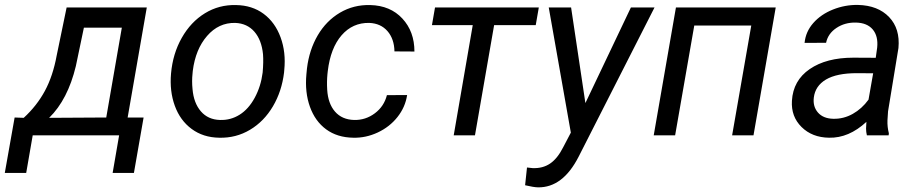

<svg xmlns="http://www.w3.org/2000/svg" viewBox="-76 -559 3795 793"><path d="M22 -72.3Q76.2 -122.1 109.4 -183.6Q142.6 -245.1 158.2 -330.1L199.2 -528.3H530.3L451.2 -73.7H517.1L477.1 155.3H389.2L416 0H59.1L32.2 155.3H-56.2L-15.6 -73.7ZM127 -72.3 362.8 -73.7 427.2 -444.8H270.5L237.3 -286.1Q204.1 -147.9 127 -72.3Z M624 0ZM898.9 -538.1Q965.3 -537.1 1012.7 -502Q1060.1 -466.8 1082.8 -405Q1105.5 -343.3 1098.1 -270L1097.2 -259.3Q1087.9 -182.1 1051.3 -119.9Q1014.6 -57.6 956.5 -22.9Q898.4 11.7 829.1 9.8Q763.2 8.8 715.6 -26.4Q668 -61.5 646 -122.1Q624 -182.6 630.4 -255.4Q637.7 -337.4 674.8 -402.8Q711.9 -468.3 770.3 -504.2Q828.6 -540 898.9 -538.1ZM719.2 -254.9Q715.8 -224.1 719.2 -190.9Q724.1 -133.3 753.7 -99.1Q783.2 -64.9 832.5 -63.5Q876.5 -62 913.6 -85.2Q950.7 -108.4 976.1 -155.3Q1001.5 -202.1 1008.8 -259.3Q1012.7 -304.2 1010.3 -335Q1004.4 -394 974.6 -428.2Q944.8 -462.4 895.5 -464.4Q827.1 -465.8 779.3 -410.6Q731.4 -355.5 720.2 -266.1Z M1386.7 -63.5Q1434.1 -62.5 1472.2 -91.1Q1510.3 -119.6 1522 -166L1605.5 -166.5Q1598.1 -116.7 1565.7 -75.7Q1533.2 -34.7 1483.9 -11.7Q1434.6 11.2 1382.8 9.8Q1316.9 8.8 1271.2 -24.7Q1225.6 -58.1 1204.1 -117.9Q1182.6 -177.7 1189.5 -252.4L1191.9 -276.9Q1201.2 -353 1236.3 -413.1Q1271.5 -473.1 1328.1 -506.6Q1384.8 -540 1453.1 -538.1Q1536.1 -536.1 1585.9 -482.4Q1635.7 -428.7 1635.7 -346.2L1553.2 -346.7Q1552.2 -398.4 1524.4 -430.4Q1496.6 -462.4 1449.2 -464.4Q1380.4 -465.8 1334.7 -413.1Q1289.1 -360.4 1277.8 -265.6L1276.4 -252.9Q1273.4 -221.7 1275.4 -188.5Q1278.8 -131.3 1307.6 -98.1Q1336.4 -64.9 1386.7 -63.5Z M2136.7 -455.1H1964.8L1885.7 0H1797.9L1876.5 -455.1H1708L1720.7 -528.3H2149.4Z M2137.2 0ZM2341.8 -133.3 2529.8 -528.3H2627.4L2314 87.9Q2248.5 216.3 2146 214.8Q2127.9 214.4 2092.8 206.1L2100.6 132.8L2123.5 135.3Q2165.5 137.2 2196 116.5Q2226.6 95.7 2250 49.3L2281.7 -11.2L2190.4 -528.3H2282.7Z M3036.1 0H2947.8L3026.9 -453.6H2791.5L2712.4 0H2624L2715.8 -528.3H3127.9Z M3190.9 0ZM3504.4 0Q3501 -14.2 3501 -27.8L3502.4 -55.7Q3429.7 11.7 3348.1 9.8Q3278.3 8.8 3234.6 -34.4Q3190.9 -77.6 3194.8 -142.6Q3199.7 -226.6 3268.3 -273.7Q3336.9 -320.8 3448.7 -320.8L3541 -320.3L3546.9 -362.3Q3551.8 -409.7 3528.6 -437.3Q3505.4 -464.8 3459 -465.8Q3413.6 -466.8 3378.7 -443.6Q3343.8 -420.4 3335.9 -382.3L3247.1 -381.8Q3251.5 -428.2 3283.2 -464.1Q3314.9 -500 3364.7 -519.8Q3414.6 -539.6 3467.8 -538.6Q3550.3 -536.6 3596.2 -488.5Q3642.1 -440.4 3634.8 -360.8L3591.8 -99.1L3589.4 -61.5Q3588.4 -34.7 3595.2 -8.3L3594.2 0ZM3365.7 -68.4Q3408.2 -67.4 3446 -88.6Q3483.9 -109.9 3511.2 -147.5L3530.3 -256.3L3463.4 -256.8Q3379.9 -256.8 3335.4 -230.5Q3291 -204.1 3285.2 -155.8Q3280.8 -118.7 3302.5 -94Q3324.2 -69.3 3365.7 -68.4Z"/></svg>

Font: Roboto
Style: Italic
Weight: 400
Italic angle: -12°
Designer: Google
Version: Version 2.134; 2016; ttfautohint (v1.6)